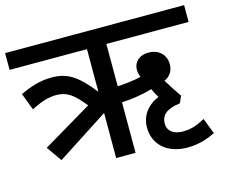

<svg xmlns="http://www.w3.org/2000/svg" viewBox="-95 -750 1076 918"><g transform="rotate(-15 443.0 -291.0)"><path d="M128 -58 383 -223V0H479V-250C530 -252 595 -263 630 -275C635 -263 644 -247 654 -230C593 -204 563 -157 563 -102C563 -18 626 40 727 40C785 40 830 23 865 6L835 -72C790 -48 763 -40 724 -40C684 -40 650 -58 650 -99C650 -139 676 -165 745 -174L760 -208C740 -237 721 -265 702 -297C727 -308 747 -331 747 -367C747 -412 716 -447 661 -447C624 -447 588 -426 588 -381C588 -368 591 -356 596 -345C567 -337 521 -332 479 -329V-539H886V-622H0V-539H383V-328C310 -420 263 -452 183 -452C124 -452 75 -434 27 -412L59 -328C114 -356 147 -365 185 -365C237 -365 268 -341 319 -278L75 -133Z"/></g></svg>

Font: Noto Sans Devanagari UI Medium
Style: Regular
Weight: 500
Designer: Jelle Bosma - Monotype Design Team
Foundry: Monotype Imaging Inc.
Version: Version 2.004